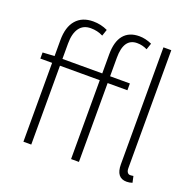

<svg xmlns="http://www.w3.org/2000/svg" viewBox="-130 -865 1025 1011"><g transform="rotate(20 383.0 -359.5)"><path d="M33.2 -441.9V-476.1L99.1 -480V-568.8Q99.1 -643.1 133.1 -682.1Q167 -721.2 229 -721.2Q272 -721.2 310.1 -703.1L297.9 -667Q266.1 -683.1 229 -683.1Q186.5 -683.1 164.8 -652.6Q143.1 -622.1 143.1 -565.9V-480H366.2V-586.9Q366.2 -658.2 396.2 -694.6Q426.3 -731 483.9 -731Q518.1 -731 554.2 -714.8L542 -679.2Q515.1 -692.9 484.9 -692.9Q410.2 -692.9 410.2 -584V-480H521V-441.9H410.2V0H366.2V-441.9H143.1V0H99.1V-441.9ZM622.1 -64V-719.2H666V-58.1Q666 -43 671.9 -34.9Q677.7 -26.9 687 -26.9Q695.3 -26.9 705.1 -28.8L712.9 6.8Q696.8 12.2 681.2 12.2Q622.1 12.2 622.1 -64Z"/></g></svg>

Font: Source Sans Pro Light
Style: Regular
Weight: 300
Designer: Paul D. Hunt
Foundry: Adobe Systems Incorporated
Version: Version 2.020;PS 2.0;hotconv 1.0.86;makeotf.lib2.5.63406